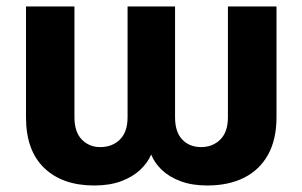

<svg xmlns="http://www.w3.org/2000/svg" viewBox="-20 -566 939 596"><path d="M60.7 -202V-545.9H211.1V-202Q211.1 -156.2 234 -132.8Q256.8 -109.4 291 -109.4Q328.4 -109.4 352.2 -132.8Q376 -156.2 376 -202V-545.9H523.4V-202Q523.4 -156.2 545.8 -132.8Q568.2 -109.4 604.5 -109.4Q640.1 -109.4 663.8 -132.8Q687.5 -156.2 687.5 -202V-545.9H838.3V-202Q838.3 -133.2 812.2 -86Q786.1 -38.8 737.9 -14.5Q689.7 9.8 623.2 9.8Q576.2 9.8 540.8 -3.4Q505.5 -16.5 482.5 -38.4Q459.6 -60.3 449.2 -86.4Q438.3 -60.3 414.8 -38.4Q391.3 -16.5 355.8 -3.4Q320.2 9.8 272.3 9.8Q174 9.8 117.4 -44.4Q60.7 -98.5 60.7 -202Z"/></svg>

Font: GitLab Sans
Style: Regular
Weight: 400
Designer: Rasmus Andersson
Foundry: Modifications by GitLab B.V., manufactured by rsms
Version: Version 4.000;git-c8fb6b7